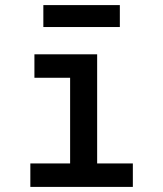

<svg xmlns="http://www.w3.org/2000/svg" viewBox="-20 -733 640 753"><path d="M99 0V-92H255V-428H115V-520H361V-92H501V0ZM150 -627V-713H450V-627Z"/></svg>

Font: Iosevka Custom SmBdEx
Style: Regular
Weight: 600
Width: 7
Monospace: yes
Designer: Belleve Invis
Foundry: Belleve Invis
Version: Version 11.2.4; ttfautohint (v1.8.4)